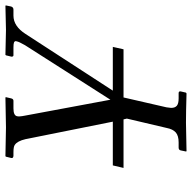

<svg xmlns="http://www.w3.org/2000/svg" viewBox="-20 -451 701 701"><g transform="rotate(-90 330.5 -100.5)"><path d="M213.9 157.2 248 12.2 245.1 0H67.9L77.1 -39.1H236.8L172.9 -357.9Q166 -387.7 151.9 -397Q145.5 -401.9 125 -401.9H112.8Q108.9 -401.9 106.2 -403.6Q103.5 -405.3 104 -409.2L108.9 -429.2L110.8 -431.2Q202.6 -429.2 215.8 -429.2L325.2 -431.2L326.2 -429.2L321.8 -410.2Q319.8 -401.9 313 -401.9H285.2Q259.8 -401.9 256.8 -389.2Q254.4 -381.8 258.8 -359.9L316.9 -47.9L516.1 -359.9Q528.8 -382.3 529.8 -389.2Q530.8 -391.1 530.8 -393.1Q530.8 -397.9 525.9 -399.9Q521 -401.9 507.8 -401.9H479Q474.1 -401.9 474.1 -409.2L479 -429.2L481 -431.2Q559.6 -429.2 571.8 -429.2L660.2 -431.2L661.1 -429.2L657.2 -410.2Q654.3 -401.9 646 -401.9H624Q585.4 -401.9 557.1 -357.9L350.1 -39.1H509.8L501 0H325.2L289.1 157.2Q287.1 170.9 287.1 173.8Q287.1 188 294.9 194.6Q302.7 201.2 321.8 201.2H340.8Q348.6 201.2 347.2 209L342.8 228L339.8 230Q272 228 232.9 228L128.9 230L127.9 228L131.8 209Q133.3 201.2 142.1 201.2H161.1Q185.5 201.2 197.5 190.7Q209.5 180.2 213.9 157.2Z"/></g></svg>

Font: Common Serif
Style: Italic
Weight: 400
Italic angle: -12°
Designer: Philipp H. Poll, Khaled Hosny
Foundry: Stefan Peev, Context Ltd.
Version: Version 1.026